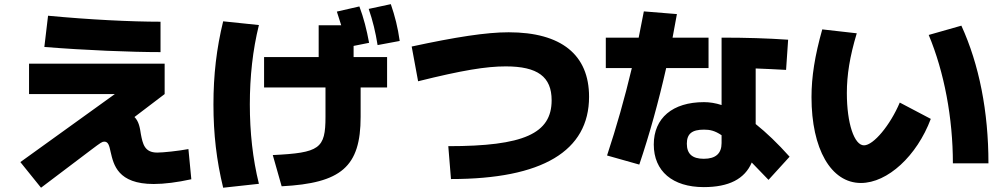

<svg xmlns="http://www.w3.org/2000/svg" viewBox="-20 -838 4728 907"><path d="M173.8 48.8 410.2 -129.9C458 -166 462.9 -168.9 472.7 -168.9C491.2 -168.9 496.1 -151.4 502.9 -119.1C516.6 -60.5 536.1 31.2 706.1 31.2C755.9 31.2 817.4 23.4 883.8 8.8L870.1 -133.8C824.2 -125 750 -117.2 722.7 -117.2C662.1 -117.2 654.3 -159.2 645.5 -204.1C641.1 -233.9 636.2 -264.6 615.2 -285.2L757.8 -393.6V-537.1H117.2V-393.6H522.5L76.2 -72.3ZM738.3 -591.8V-735.4C598.6 -735.4 403.3 -745.1 207 -763.7L189.5 -616.2C381.8 -600.6 599.6 -591.8 738.3 -591.8Z M1268.6 -105.5 1310.5 42C1591.8 27.3 1683.6 -49.8 1683.6 -286.1V-424.8H1808.6V-568.4H1650.4V-621.1L1723.6 -635.7C1711.9 -699.2 1698.2 -752.9 1677.7 -807.6L1571.3 -783.2C1578.6 -761.2 1585.4 -740.2 1591.8 -718.8H1485.4V-568.4H1227.5V-424.8H1517.6V-286.1C1517.6 -135.7 1490.2 -116.2 1268.6 -105.5ZM1034.2 48.8 1203.1 30.3C1173.8 -87.9 1160.2 -213.9 1160.2 -344.7C1160.2 -475.6 1173.8 -601.6 1203.1 -719.7L1034.2 -737.3C1002.9 -609.4 988.3 -484.4 988.3 -344.7C988.3 -204.1 1002.9 -80.1 1034.2 48.8ZM1763.7 -625 1868.2 -644.5C1859.4 -708 1845.7 -761.7 1826.2 -818.4L1721.7 -795.9C1741.2 -739.3 1753.9 -686.5 1763.7 -625Z M2097.7 -147.5 2110.4 7.8C2541 7.8 2762.7 -124 2762.7 -380.9C2762.7 -579.1 2631.8 -685.5 2382.8 -685.5C2277.3 -685.5 2132.8 -663.1 1924.8 -618.2L1955.1 -454.1C2163.1 -505.9 2276.4 -524.4 2369.1 -524.4C2519.5 -524.4 2585.9 -475.6 2585.9 -364.3C2585.9 -207 2454.1 -147.5 2097.7 -147.5Z M3304.7 45.9C3422.9 45.9 3498 7.8 3531.2 -70.3L3610.4 11.7L3710 -97.7C3653.8 -160.6 3600.6 -211.4 3549.8 -252V-514.6C3600.6 -512.7 3648.9 -510.3 3693.4 -507.8L3703.1 -650.4C3604.5 -657.2 3503.9 -660.2 3388.7 -660.2V-341.8C3359.9 -351.1 3332.5 -355.5 3305.7 -355.5C3157.2 -355.5 3068.4 -280.3 3068.4 -155.3C3068.4 -29.3 3157.2 45.9 3304.7 45.9ZM2847.7 -103.5 3000 -60.5C3048.8 -205.1 3090.8 -356.9 3127 -516.6H3327.1V-660.2H3157.2C3164.1 -696.8 3170.9 -733.9 3177.7 -771.5L3021.5 -784.2C3013.7 -742.2 3005.4 -700.7 2997.1 -660.2H2841.8V-516.6H2964.8C2930.7 -373.5 2892.1 -237.8 2847.7 -103.5ZM3224.6 -159.2C3224.6 -206.1 3249 -225.6 3305.7 -225.6C3334 -225.6 3356.9 -220.7 3388.7 -199.2V-162.1C3388.7 -113.3 3361.3 -87.9 3304.7 -87.9C3250 -87.9 3224.6 -111.3 3224.6 -159.2Z M4046.9 26.4C4172.9 26.4 4311.5 -101.6 4377 -276.4L4230.5 -353.5C4185.5 -247.1 4106.4 -151.4 4061.5 -151.4C4015.6 -151.4 3980.5 -254.9 3980.5 -398.4C3980.5 -483.4 3994.1 -570.3 4027.3 -680.7L3864.3 -699.2C3829.1 -574.2 3813.5 -475.6 3813.5 -378.9C3813.5 -134.8 3905.3 26.4 4046.9 26.4ZM4481.4 -66.4H4649.4C4649.4 -311.5 4605.5 -533.2 4521.5 -716.8L4367.2 -672.9C4440.4 -498 4481.4 -280.3 4481.4 -66.4Z"/></svg>

Font: Pretendard Black
Style: Regular
Weight: 900
Designer: Base glyphs from Inter by Rasmus Andersson; Hangeul glyphs from Noto Sans CJK(Source Han Sans) by Jang Soo-young and Kan
Foundry: Kil Hyung-jin
Version: Version 1.309;Glyphs 3.2 (3225)